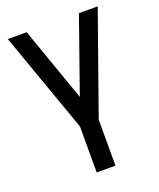

<svg xmlns="http://www.w3.org/2000/svg" viewBox="-132 -781 714 863"><g transform="rotate(-20 225.0 -350.0)"><path d="M9.8 -700.2H100.1L225.1 -345.2L350.1 -700.2H439.9L270 -220.2V0H180.2V-220.2Z"/></g></svg>

Font: 
Style: .
Weight: 400
Designer: Jovanny Lemonad
Foundry: Jovanny Lemonad
Version: Version 1.002